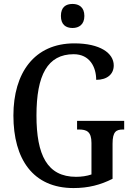

<svg xmlns="http://www.w3.org/2000/svg" viewBox="-20 -944 673 974"><path d="M348 -802C380 -802 408 -819 408 -863C408 -908 380 -924 348 -924C314 -924 289 -908 289 -863C289 -819 314 -802 348 -802ZM353 10C428 10 490 -6 551 -37V-215C551 -277 570 -287 604 -287H610V-331H371V-287H380C419 -287 444 -277 444 -219V-59C421 -51 393 -47 366 -47C219 -47 165 -158 165 -358C165 -563 221 -669 354 -669C435 -669 468 -604 468 -539C524 -539 557 -568 557 -612C557 -675 487 -724 357 -724C154 -724 48 -574 48 -358C48 -137 147 10 353 10Z"/></svg>

Font: Noto Serif Georgian Condensed Medium
Style: Regular
Weight: 500
Width: 3
Designer: Monotype Design Team, Akaki Razmadze
Foundry: Google LLC
Version: Version 2.003